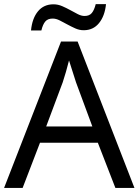

<svg xmlns="http://www.w3.org/2000/svg" viewBox="-20 -920 679 940"><path d="M544.9 0 459 -221.2H175.8L90.8 0H0L278.8 -716.8H359.9L638.2 0ZM432.1 -300.8 352.1 -517.1 317.9 -624Q303.2 -565.4 287.1 -517.1L206.1 -300.8ZM389.6 -772Q368.7 -772 348.6 -781Q328.6 -790 309.3 -800.5Q290 -811 272.2 -820.1Q254.4 -829.1 237.8 -829.1Q213.9 -829.1 201.7 -814.7Q189.5 -800.3 182.6 -771H131.8Q137.7 -830.6 166 -864.7Q194.3 -898.9 241.7 -898.9Q263.7 -898.9 284.4 -889.9Q305.2 -880.9 324.2 -870.4Q343.3 -859.9 360.8 -850.8Q378.4 -841.8 394 -841.8Q417.5 -841.8 429.4 -856.2Q441.4 -870.6 448.7 -899.9H499Q493.2 -841.8 464.8 -806.9Q436.5 -772 389.6 -772Z"/></svg>

Font: NotoPenekeko
Style: Regular
Weight: 400
Designer: Monotype Design team
Foundry: Monotype Imaging Inc.
Version: Version 1.04